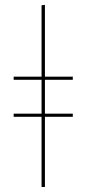

<svg xmlns="http://www.w3.org/2000/svg" viewBox="-20 -753 348 773"><path d="M273.1 -431.8V-444.3H160.9V-733.4L147.3 -731.7V-444.3H35V-431.8H147.3V-295.3H35V-282.8H147.3V0H160.9V-282.8H273.1V-295.3H160.9V-431.8Z"/></svg>

Font: Fira Sans Hair
Style: Regular
Weight: 100
Designer: bBox Type GmbH & Carrois Corporate GbR & Edenspiekermann AG
Foundry: bBox Type GmbH & Carrois Corporate GbR & Edenspiekermann AG
Version: Version 4.300;PS 004.300;hotconv 1.0.88;makeotf.lib2.5.64775